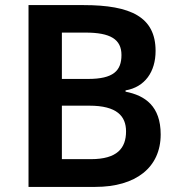

<svg xmlns="http://www.w3.org/2000/svg" viewBox="-20 -734 705 754"><path d="M308 -714H92V0H354C513 0 611 -76 611 -206C611 -317 550 -359 473 -374V-379C549 -392 591 -452 591 -534C591 -667 494 -714 308 -714ZM326 -424H223V-606H316C413 -606 457 -580 457 -518C457 -456 425 -424 326 -424ZM223 -319H331C439 -319 475 -278 475 -218C475 -152 440 -109 337 -109H223Z"/></svg>

Font: Noto Sans Balinese SemiBold
Style: Regular
Weight: 600
Designer: Aditya Bayu, David Williams
Foundry: David Williams
Version: Version 2.005